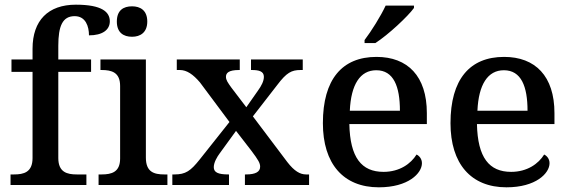

<svg xmlns="http://www.w3.org/2000/svg" viewBox="-20 -790 2436 820"><path d="M25 0H349V-45H308C267 -45 229 -54 229 -115V-483H369V-536H229V-594C229 -679 247 -721 299 -721C346 -721 360 -677 360 -639C417 -639 449 -662 449 -699C449 -739 415 -770 304 -770C186 -770 119 -703 119 -582V-536H29V-483H119V-115C119 -54 81 -45 40 -45H25Z M544 -633C579 -633 609 -651 609 -698C609 -746 579 -763 544 -763C507 -763 479 -746 479 -698C479 -651 507 -633 544 -633ZM401 0H695V-45H682C638 -45 603 -55 603 -117V-536H409V-491H414C457 -491 493 -481 493 -423V-113C493 -55 457 -45 414 -45H401Z M716 0H958V-45H955C911 -45 893 -54 893 -76C893 -96 907 -120 919 -136L988 -231L1053 -147C1084 -106 1091 -93 1091 -78C1091 -56 1071 -45 1031 -45H1026V0H1300V-45H1287C1262 -45 1237 -59 1207 -98L1060 -293L1164 -427C1204 -480 1225 -491 1264 -491H1273V-536H1052V-491H1055C1085 -491 1107 -486 1107 -462C1107 -444 1097 -424 1081 -402L1032 -332L968 -416C953 -437 945 -448 945 -462C945 -478 956 -491 1001 -491H1004V-536H735V-491H748C778 -491 805 -472 834 -438L960 -269L833 -109C794 -60 773 -45 725 -45H716Z M1537 -619V-606H1583C1639 -642 1723 -721 1748 -756V-766H1627C1606 -721 1566 -657 1537 -619ZM1598 10C1724 10 1782 -50 1782 -93C1782 -112 1770 -125 1759 -130C1735 -91 1687 -56 1618 -56C1524 -56 1475 -117 1472 -260H1803V-307C1803 -465 1721 -547 1588 -547C1441 -547 1359 -451 1359 -264C1359 -91 1446 10 1598 10ZM1688 -317H1474C1479 -429 1518 -490 1587 -490C1661 -490 1688 -421 1688 -317Z M2143 10C2269 10 2327 -50 2327 -93C2327 -112 2315 -125 2304 -130C2280 -91 2232 -56 2163 -56C2069 -56 2020 -117 2017 -260H2348V-307C2348 -465 2266 -547 2133 -547C1986 -547 1904 -451 1904 -264C1904 -91 1991 10 2143 10ZM2233 -317H2019C2024 -429 2063 -490 2132 -490C2206 -490 2233 -421 2233 -317Z"/></svg>

Font: Noto Serif Devanagari Medium
Style: Regular
Weight: 500
Designer: Universal Thirst, Indian Type Foundry and the Monotype Design Team
Foundry: Monotype Imaging Inc.
Version: Version 2.004